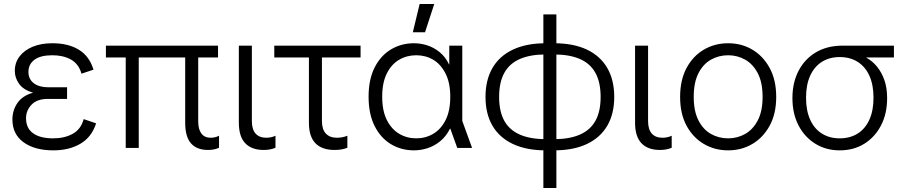

<svg xmlns="http://www.w3.org/2000/svg" viewBox="-20 -739 4511 959"><path d="M247 12Q153 12 97.5 -28.5Q42 -69 42 -142Q42 -188 67 -224.5Q92 -261 145 -276Q97 -290 75.5 -320Q54 -350 54 -385Q54 -426 77.5 -457Q101 -488 143 -505.5Q185 -523 242 -523Q321 -523 374 -490.5Q427 -458 447 -391L387 -371Q373 -420 334.5 -441.5Q296 -463 241 -463Q182 -463 152 -440.5Q122 -418 122 -380Q122 -344 148.5 -323.5Q175 -303 222 -303H315V-245H219Q165 -245 137.5 -216Q110 -187 110 -149Q110 -99 145 -73.5Q180 -48 246 -48Q302 -48 343 -70.5Q384 -93 398 -144L460 -123Q438 -54 381.5 -21Q325 12 247 12Z M1019 10Q963 10 934 -23Q905 -56 905 -126V-479H970V-133Q970 -93 986 -72Q1002 -51 1031 -51Q1042 -51 1052 -53Q1062 -55 1074 -61V-1Q1061 5 1047.5 7.5Q1034 10 1019 10ZM608 0V-479H673V0ZM509 -452V-511H1069V-452Z M1297 10Q1237 10 1205 -23.5Q1173 -57 1173 -126V-511H1238V-134Q1238 -93 1256.5 -72Q1275 -51 1310 -51Q1320 -51 1331.5 -53Q1343 -55 1356 -61V-1Q1342 5 1327.5 7.5Q1313 10 1297 10Z M1651 10Q1588 10 1555.5 -23.5Q1523 -57 1523 -126V-479H1588V-134Q1588 -93 1607.5 -72Q1627 -51 1663 -51Q1674 -51 1687 -53Q1700 -55 1715 -61V-1Q1700 5 1684.5 7.5Q1669 10 1651 10ZM1350 -452V-511H1781V-452Z M2048 12Q1984 12 1932.5 -19Q1881 -50 1851 -110Q1821 -170 1821 -256Q1821 -342 1851 -401.5Q1881 -461 1932.5 -492Q1984 -523 2048 -523Q2081 -523 2114 -512.5Q2147 -502 2176 -478.5Q2205 -455 2223 -417H2224V-511H2289V-135L2338 0H2264L2229 -97H2228Q2208 -57 2178 -33Q2148 -9 2114.5 1.5Q2081 12 2048 12ZM2059 -48Q2106 -48 2144.5 -71Q2183 -94 2206 -140Q2229 -186 2229 -256Q2229 -325 2205.5 -371.5Q2182 -418 2144 -440.5Q2106 -463 2059 -463Q2012 -463 1973.5 -440.5Q1935 -418 1912 -372Q1889 -326 1889 -256Q1889 -186 1912 -140Q1935 -94 1973.5 -71Q2012 -48 2059 -48ZM2042 -578 2076 -719H2149L2103 -578Z M2706 12Q2609 12 2541.5 -20Q2474 -52 2439.5 -111.5Q2405 -171 2405 -255Q2405 -339 2439.5 -399Q2474 -459 2541.5 -491Q2609 -523 2706 -523H2747Q2845 -523 2912 -491Q2979 -459 3013.5 -399Q3048 -339 3048 -255Q3048 -171 3013.5 -111.5Q2979 -52 2912 -20Q2845 12 2747 12ZM2694 200V-8V-28V-487V-501V-667H2759V-501V-486V-26V-8V200ZM2706 -44H2748Q2824 -44 2876 -66.5Q2928 -89 2954 -135.5Q2980 -182 2980 -255Q2980 -328 2954 -375Q2928 -422 2876 -444.5Q2824 -467 2747 -467H2706Q2629 -467 2577 -444.5Q2525 -422 2499 -375Q2473 -328 2473 -255Q2473 -182 2499 -135.5Q2525 -89 2577 -66.5Q2629 -44 2706 -44Z M3276 10Q3216 10 3184 -23.5Q3152 -57 3152 -126V-511H3217V-134Q3217 -93 3235.5 -72Q3254 -51 3289 -51Q3299 -51 3310.5 -53Q3322 -55 3335 -61V-1Q3321 5 3306.5 7.5Q3292 10 3276 10Z M3617 12Q3550 12 3495.5 -20Q3441 -52 3409 -111.5Q3377 -171 3377 -255Q3377 -339 3409 -399Q3441 -459 3495.5 -491Q3550 -523 3617 -523Q3684 -523 3738 -491Q3792 -459 3824.5 -399Q3857 -339 3857 -255Q3857 -171 3824.5 -111.5Q3792 -52 3738 -20Q3684 12 3617 12ZM3617 -48Q3663 -48 3702 -70Q3741 -92 3765 -138Q3789 -184 3789 -255Q3789 -327 3765 -373Q3741 -419 3702 -441Q3663 -463 3617 -463Q3570 -463 3531 -441Q3492 -419 3468.5 -373Q3445 -327 3445 -255Q3445 -184 3468.5 -138Q3492 -92 3531 -70Q3570 -48 3617 -48Z M4174 12Q4106 12 4052.5 -21Q3999 -54 3968.5 -112.5Q3938 -171 3938 -249Q3938 -327 3969 -386Q4000 -445 4056 -478Q4112 -511 4189 -511H4445V-452H4307V-451Q4338 -434 4361 -405.5Q4384 -377 4397.5 -338.5Q4411 -300 4411 -249Q4411 -171 4380.5 -112.5Q4350 -54 4297 -21Q4244 12 4174 12ZM4174 -48Q4226 -48 4264 -72Q4302 -96 4322.5 -141.5Q4343 -187 4343 -251Q4343 -315 4322.5 -360.5Q4302 -406 4264 -430Q4226 -454 4174 -454Q4123 -454 4085 -430Q4047 -406 4026.5 -360.5Q4006 -315 4006 -251Q4006 -187 4026.5 -141.5Q4047 -96 4085 -72Q4123 -48 4174 -48Z"/></svg>

Font: TikTok Sans 24pt Light
Style: Regular
Weight: 300
Version: Version 4.000